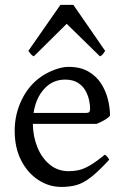

<svg xmlns="http://www.w3.org/2000/svg" viewBox="-20 -738 502 773"><path d="M227.1 14.6Q177.2 14.6 134.3 -13.4Q91.3 -41.5 65.2 -92.3Q39.1 -143.1 39.1 -211.9Q39.1 -277.8 67.6 -336.7Q96.2 -395.5 147 -430.2Q168.5 -445.3 199.2 -457Q230 -468.8 255.9 -468.8Q303.7 -468.8 335.9 -450Q368.2 -431.2 387.2 -401.4Q406.2 -371.6 414.6 -337.4Q422.9 -303.2 422.9 -272Q414.1 -262.2 399.4 -253.9Q384.8 -245.6 369.1 -239.3H112.3Q112.8 -189 130.4 -145.5Q147.9 -102.1 180.2 -75.4Q212.4 -48.8 256.8 -48.8Q277.3 -48.8 296.6 -53Q315.9 -57.1 340.8 -71.3Q365.7 -85.4 401.9 -115.2Q408.2 -111.8 413.1 -105.5Q418 -99.1 419.9 -95.2Q376.5 -47.9 345.7 -24.2Q314.9 -0.5 287.8 7.1Q260.7 14.6 227.1 14.6ZM115.2 -283.2H324.2Q335.4 -283.2 339.1 -286.9Q342.8 -290.5 342.8 -300.8Q342.8 -314 338.9 -333.5Q335 -353 324.5 -372.3Q314 -391.6 293.9 -404.5Q273.9 -417.5 242.2 -417.5Q191.9 -417.5 158 -380.1Q124 -342.8 115.2 -283.2ZM116.2 -511.2Q108.4 -515.1 104.7 -519.5Q101.1 -523.9 94.2 -533.2L223.1 -718.3H275.4L403.3 -533.2Q397.5 -523.9 394 -519.5Q390.6 -515.1 382.3 -511.2L248.5 -642.1Z"/></svg>

Font: David Libre
Style: Regular
Weight: 400
Designer: Ismar David, J. Victor Gaultney, Annie Olsen and Meir Sadan
Foundry: Monotype Imaging Inc. & SIL International
Version: Version 1.100; ttfautohint (v1.8.4.7-5d5b)